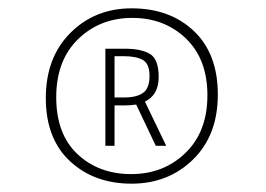

<svg xmlns="http://www.w3.org/2000/svg" viewBox="-20 -730 639 461"><path d="M296 -710Q388 -710 445.5 -655.5Q503 -601 503 -503Q503 -405 443.5 -347Q384 -289 296 -289Q206 -289 148 -343Q90 -397 90 -494.5Q90 -592 149 -651Q208 -710 296 -710ZM115 -496.5Q115 -408 166 -360Q217 -312 295 -312Q373 -312 425.5 -363Q478 -414 478 -501Q478 -588 426.5 -637.5Q375 -687 297.5 -687Q220 -687 167.5 -636Q115 -585 115 -496.5ZM307 -479Q295 -477 281 -477H255V-380H233V-613H281Q319 -613 340 -600.5Q361 -588 361 -545Q361 -502 328 -486L379 -380H354ZM255 -595V-496H279Q308 -496 323.5 -507Q339 -518 339 -547.5Q339 -577 323 -586Q307 -595 279 -595Z"/></svg>

Font: Antic
Style: Regular
Weight: 400
Designer: Santiago Orozco
Foundry: Typemade
Version: Version 1.0012